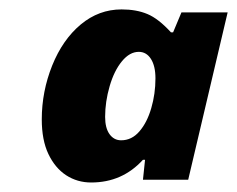

<svg xmlns="http://www.w3.org/2000/svg" viewBox="-20 -740 499 404"><path d="M235.8 -720.2Q267.1 -720.2 290.3 -710.4Q313.5 -700.7 339.8 -671.9H344.2L361.8 -713.9H459L376 -361.8H280.8L285.2 -403.8H280.8Q237.3 -356 171.9 -356Q142.6 -356 119.1 -371.3Q95.7 -386.7 81.8 -416Q67.9 -445.3 67.9 -488.8Q67.9 -547.4 89.8 -602.1Q111.8 -656.7 149.9 -688.5Q188 -720.2 235.8 -720.2ZM234.9 -444.8Q257.3 -444.8 273.4 -463.6Q289.6 -482.4 298.3 -512.5Q307.1 -542.5 307.1 -575.2Q307.1 -601.1 297.6 -616Q288.1 -630.9 272 -630.9Q252.9 -630.9 236.6 -611.1Q220.2 -591.3 210.7 -558.6Q201.2 -525.9 201.2 -494.1Q201.2 -470.7 210.4 -457.8Q219.7 -444.8 234.9 -444.8Z"/></svg>

Font: TypoPRO Open Sans
Style: Italic
Weight: 800
Italic angle: -12°
Foundry: Ascender Corporation
Version: Version 1.10